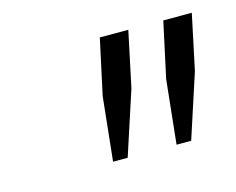

<svg xmlns="http://www.w3.org/2000/svg" viewBox="-50 -830 464 378"><g transform="rotate(-15 182.5 -640.5)"><path d="M211.9 -648.9 169.4 -518.6H139.6L153.3 -648.9L177.7 -761.7H235.8ZM341.3 -648.9 298.8 -518.6H269L282.7 -648.9L307.1 -761.7H365.2Z"/></g></svg>

Font: Ufes Sans Light
Style: Italic
Weight: 200
Designer: Ricardo Esteves & Thais Bronze
Foundry: ProDesignUfes - Ricardo Esteves, Thais Bronze
Version: Version 2.0